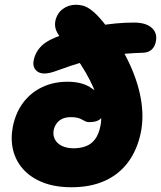

<svg xmlns="http://www.w3.org/2000/svg" viewBox="-20 -778 678 808"><path d="M281 10Q212 10 161 -10Q110 -30 78 -65.5Q46 -101 35 -147Q24 -193 34 -245Q46 -304 77.5 -346Q109 -388 157 -411Q205 -434 264 -434Q321 -434 357.5 -412Q394 -390 410 -361Q426 -332 421 -310Q417 -291 402.5 -277.5Q388 -264 356 -264Q347 -264 340 -267Q333 -270 325.5 -274.5Q318 -279 307 -282Q296 -285 279 -285Q256 -285 241 -277.5Q226 -270 217.5 -257.5Q209 -245 206 -231Q202 -210 210.5 -192.5Q219 -175 239.5 -164.5Q260 -154 290 -154Q318 -154 341 -162.5Q364 -171 380 -192Q396 -213 403 -250Q412 -294 394.5 -352Q377 -410 340.5 -473Q304 -536 254 -595Q223 -632 216 -651Q209 -670 213 -690Q220 -722 244 -740Q268 -758 300 -758Q316 -758 331.5 -753.5Q347 -749 366.5 -734Q386 -719 412 -688Q479 -605 519 -522.5Q559 -440 572.5 -364Q586 -288 573 -222Q558 -148 519.5 -96Q481 -44 421 -17Q361 10 281 10ZM215 -479Q163 -460 139 -476Q115 -492 122 -525Q129 -560 156 -586Q183 -612 245 -632Q316 -655 392.5 -669Q469 -683 544 -683Q594 -683 618.5 -661Q643 -639 636 -604Q632 -582 618.5 -569.5Q605 -557 582 -556Q507 -554 448.5 -544.5Q390 -535 335 -519Q280 -503 215 -479Z"/></svg>

Font: Shantell Sans ExtraBold
Style: Italic
Weight: 800
Italic angle: -11°
Designer: Stephen Nixon, Anya Danilova, Shantell Martin
Foundry: Arrow Type
Version: Version 1.011;[c5ecc13dd]